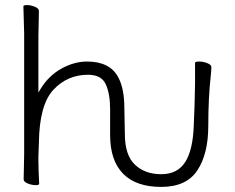

<svg xmlns="http://www.w3.org/2000/svg" viewBox="-20 -722 923 755"><path d="M469 -297 471 -195Q471 -112 510.5 -74.5Q550 -37 614 -37Q678 -37 708.5 -85Q739 -133 742 -231L745 -306Q747 -386 747 -395V-475Q747 -480 763.5 -480Q780 -480 795.5 -473.5Q811 -467 811 -459V-457Q811 -445 809 -427Q799 -337 799 -227Q799 -117 756 -52Q713 13 614 13Q515 13 464 -39Q413 -91 413 -191V-293Q413 -353 396 -390.5Q379 -428 326 -428Q245 -428 190 -369Q135 -310 133 -162Q132 -129 131 -105V-89Q131 -59 134 1Q134 6 119.5 6Q105 6 89 -0.5Q73 -7 73 -17L75 -115V-590L72 -697Q72 -702 86.5 -702Q101 -702 117 -695.5Q133 -689 133 -679L131 -580V-358L140 -373Q172 -425 222 -452.5Q272 -480 322 -480Q411 -480 444 -420Q469 -375 469 -297Z"/></svg>

Font: LXGW WenKai Light
Style: Regular
Weight: 300
Designer: LXGW / Fontworks Inc.
Foundry: LXGW / Fontworks Inc.
Version: Version 1.501; October 10, 2024